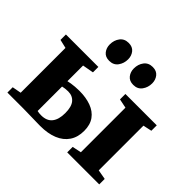

<svg xmlns="http://www.w3.org/2000/svg" viewBox="-176 -1019 1253 1253"><g transform="rotate(45 450.0 -393.0)"><path d="M578 0V-50.5L640.5 -63.5V-475L577 -488V-538H866.5V-488L806.5 -475V-62.5L873.5 -50.5V0ZM26 0V-49L88 -60.5V-474L28 -488V-538H327.5V-488L250.5 -474V-329.5Q262 -332.5 277.2 -334.8Q292.5 -337 311.2 -338.8Q330 -340.5 351 -340.5Q412 -340.5 458.8 -323.2Q505.5 -306 531.5 -270Q557.5 -234 557.5 -177.5Q557.5 -119 530.2 -78.8Q503 -38.5 452.5 -17.8Q402 3 331 3Q322 3 300.2 2.5Q278.5 2 252.2 1.5Q226 1 202.5 0.5Q179 0 166 0ZM287 -50.5Q338 -50.5 363 -81.8Q388 -113 388 -172.5Q388 -231 364.8 -258.5Q341.5 -286 301 -286Q287 -286 273.5 -284.2Q260 -282.5 250.5 -280V-54.5Q257 -52.5 267 -51.5Q277 -50.5 287 -50.5ZM348.5 -616Q313 -616 294.5 -639.2Q276 -662.5 276 -694.5Q276 -733.5 297 -761.2Q318 -789 356.5 -789H357.5Q393 -789 411.5 -765.8Q430 -742.5 430 -710.5Q430 -673 409.2 -644.5Q388.5 -616 349 -616ZM570.5 -616Q535 -616 516.5 -639.2Q498 -662.5 498 -694.5Q498 -733.5 519 -761.2Q540 -789 579 -789H579.5Q615 -789 633.5 -765.8Q652 -742.5 652 -710.5Q652 -673 631.2 -644.5Q610.5 -616 571.5 -616Z"/></g></svg>

Font: Merriweather 60pt Black
Style: Regular
Weight: 900
Version: Version 2.100